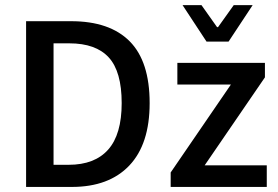

<svg xmlns="http://www.w3.org/2000/svg" viewBox="-20 -738 1098 758"><path d="M83 0V-654.3H260.7Q413.1 -654.3 491.9 -575Q570.8 -495.6 570.8 -331.1Q570.8 -168.9 490.5 -84.5Q410.2 0 263.7 0ZM191.4 -87.4H251Q354 -87.4 407.2 -147.5Q460.4 -207.5 460.4 -331.1Q460.4 -455.6 409.4 -511.2Q358.4 -566.9 253.9 -566.9H191.4ZM653.8 0V-57.1L891.6 -404.3H680.2V-489.7H1025.9V-432.6L788.1 -85.4H1033.2V0ZM795.4 -573.7 700.7 -717.8H775.4L836.9 -630.9H840.8L902.8 -717.8H977.5L882.3 -573.7Z"/></svg>

Font: Varta Light
Style: Bold
Weight: 700
Version: Version 1.004